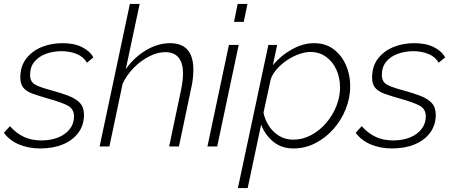

<svg xmlns="http://www.w3.org/2000/svg" viewBox="-37 -750 2319 983"><path d="M169 10Q110 10 61.5 -10Q13 -30 -17 -70L14 -104Q47 -67 86 -49Q125 -31 174 -31Q223 -31 260.5 -46Q298 -61 320 -89Q342 -117 342 -154Q342 -194 307 -211Q272 -228 207 -246Q161 -259 129.5 -270.5Q98 -282 82.5 -301Q67 -320 67 -353Q67 -410 96.5 -449Q126 -488 175 -508.5Q224 -529 283 -529Q343 -529 383.5 -508.5Q424 -488 441 -456L408 -429Q391 -459 356 -473.5Q321 -488 277 -488Q237 -488 200 -475Q163 -462 140 -435Q117 -408 117 -366Q117 -331 143.5 -316.5Q170 -302 228 -287Q279 -273 316 -258.5Q353 -244 373 -222Q393 -200 393 -162Q393 -110 364.5 -71Q336 -32 285.5 -11Q235 10 169 10Z M628 -730H678L607 -396Q650 -457 711 -493Q772 -529 834 -529Q875 -529 901.5 -513Q928 -497 940.5 -467Q953 -437 953 -394Q953 -373 950.5 -349Q948 -325 942 -299L879 0H829L890 -290Q895 -314 897.5 -335Q900 -356 900 -373Q900 -428 877 -455.5Q854 -483 809 -483Q770 -483 728 -462Q686 -441 649.5 -404.5Q613 -368 591 -322L523 0H473Z M1135 -520H1185L1075 0H1025ZM1180 -730H1230L1211 -638H1161Z M1337 -520H1382L1360 -416Q1401 -466 1458 -497.5Q1515 -529 1571 -529Q1630 -529 1671 -498Q1712 -467 1734 -417Q1756 -367 1756 -309Q1756 -249 1733 -191.5Q1710 -134 1670 -89Q1630 -44 1577.5 -17Q1525 10 1466 10Q1403 10 1361 -25.5Q1319 -61 1300 -112L1231 213H1181ZM1464 -35Q1513 -35 1556.5 -58.5Q1600 -82 1633 -120.5Q1666 -159 1685 -206.5Q1704 -254 1704 -302Q1704 -351 1685.5 -392.5Q1667 -434 1632.5 -459Q1598 -484 1551 -484Q1526 -484 1494.5 -473Q1463 -462 1433 -442Q1403 -422 1380.5 -396.5Q1358 -371 1349 -344L1312 -173Q1320 -135 1341 -103.5Q1362 -72 1393.5 -53.5Q1425 -35 1464 -35Z M1970 10Q1911 10 1862.5 -10Q1814 -30 1784 -70L1815 -104Q1848 -67 1887 -49Q1926 -31 1975 -31Q2024 -31 2061.5 -46Q2099 -61 2121 -89Q2143 -117 2143 -154Q2143 -194 2108 -211Q2073 -228 2008 -246Q1962 -259 1930.5 -270.5Q1899 -282 1883.5 -301Q1868 -320 1868 -353Q1868 -410 1897.5 -449Q1927 -488 1976 -508.5Q2025 -529 2084 -529Q2144 -529 2184.5 -508.5Q2225 -488 2242 -456L2209 -429Q2192 -459 2157 -473.5Q2122 -488 2078 -488Q2038 -488 2001 -475Q1964 -462 1941 -435Q1918 -408 1918 -366Q1918 -331 1944.5 -316.5Q1971 -302 2029 -287Q2080 -273 2117 -258.5Q2154 -244 2174 -222Q2194 -200 2194 -162Q2194 -110 2165.5 -71Q2137 -32 2086.5 -11Q2036 10 1970 10Z"/></svg>

Font: Raleway Thin Light
Style: Italic
Weight: 300
Italic angle: -12°
Version: Version 4.026